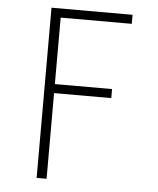

<svg xmlns="http://www.w3.org/2000/svg" viewBox="-53 -780 681 826"><g transform="rotate(5 288.0 -367.5)"><path d="M136 0H179V-370H426V-409H179V-696H486V-735H136Z"/></g></svg>

Font: Iosevka Sparkle Extralight
Style: Regular
Weight: 200
Designer: Belleve Invis
Foundry: Belleve Invis
Version: Version 4.5.0; ttfautohint (v1.8.3)